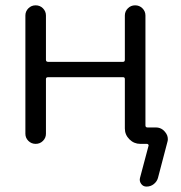

<svg xmlns="http://www.w3.org/2000/svg" viewBox="-20 -562 677 720"><path d="M160.2 -272.5Q152.3 -272.5 152.3 -265.6V-60.5Q152.3 -44.9 141.1 -33.7Q129.9 -22.5 113.8 -22.5Q97.7 -22.5 86.4 -33.7Q75.2 -44.9 75.2 -60.5V-503.9Q75.2 -519.5 86.4 -530.8Q97.7 -542 113.8 -542Q129.9 -542 141.1 -530.8Q152.3 -519.5 152.3 -503.9V-337.9Q152.3 -330.1 160.2 -330.1H441.4Q448.2 -330.1 448.2 -337.9V-503.9Q448.2 -519.5 459.5 -530.8Q470.7 -542 486.8 -542Q502.9 -542 514.2 -530.8Q525.4 -519.5 525.4 -503.9V-91.8Q525.4 -84 533.2 -84H564.5Q585.9 -84 599.6 -66.4Q609.4 -54.7 609.4 -40Q609.4 -34.2 607.4 -28.3L572.3 105.5Q568.4 119.1 556.6 128.4Q544.9 137.7 529.3 137.7Q516.6 137.7 509.3 127.4Q502 117.2 504.9 105.5L537.1 -15.6Q538.1 -17.6 536.1 -20Q534.2 -22.5 531.2 -22.5H525.4H505.9Q482.4 -22.5 465.3 -39.6Q448.2 -56.6 448.2 -80.1V-265.6Q448.2 -272.5 441.4 -272.5Z"/></svg>

Font: Gen Jyuu Gothic Normal
Style: Regular
Weight: 300
Designer: [Source Han Sans]
Ryoko NISHIZUKA  (kana & ideographs); Paul D. Hunt (Latin, Greek & Cyrillic); Wenlong ZHANG  (bopomofo
Version: Version 1.002.20150607